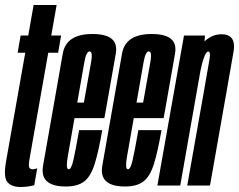

<svg xmlns="http://www.w3.org/2000/svg" viewBox="-23 -742 956 768"><path d="M59 6Q22.5 6 6.2 -14.2Q-10 -34.5 1.5 -98L78 -531H47.5L59.5 -600H90L111.5 -722H203.5L182 -600H221.5L209.5 -531H170L97 -117Q90.5 -82.5 93.5 -73.8Q96.5 -65 106.5 -65Q118 -65 126 -69.5L114 -1Q86.5 6 59 6Z M240 4Q178 4 157.5 -25Q143 -46 149.5 -81Q164.5 -166 188 -299.5Q214.5 -450.5 228.2 -528.2Q242 -606 347 -606Q414.5 -606 434 -575Q445 -557.5 440.5 -529.5Q427 -453 400.5 -302.5Q397.5 -285 394.5 -269.5H275Q255.5 -159 248 -115.5Q240 -69.5 249.5 -65.5Q250.5 -65 252 -65Q262 -65 270.2 -100.2Q278.5 -135.5 293.5 -221.5H386Q371 -134.5 355.5 -85.5Q340 -36.5 313.8 -16.2Q287.5 4 240 4ZM286 -331.5H312.5Q334.5 -453.5 341.5 -494Q348 -531 338.5 -535.5Q337 -536.5 335.5 -536.5Q322 -536.5 314.5 -494Q308 -456 286 -331.5Z M477 4Q415 4 394.5 -25Q380 -46 386.5 -81Q401.5 -166 425 -299.5Q451.5 -450.5 465.2 -528.2Q479 -606 584 -606Q651.5 -606 671 -575Q682 -557.5 677.5 -529.5Q664 -453 637.5 -302.5Q634.5 -285 631.5 -269.5H512Q492.5 -159 485 -115.5Q477 -69.5 486.5 -65.5Q487.5 -65 489 -65Q499 -65 507.2 -100.2Q515.5 -135.5 530.5 -221.5H623Q608 -134.5 592.5 -85.5Q577 -36.5 550.8 -16.2Q524.5 4 477 4ZM523 -331.5H549.5Q571.5 -453.5 578.5 -494Q585 -531 575.5 -535.5Q574 -536.5 572.5 -536.5Q559 -536.5 551.5 -494Q545 -456 523 -331.5Z M606.5 0 713 -600H797L795 -576.5Q826 -605 863 -605Q889 -605 901.5 -592Q918 -574.5 911 -534.5Q899 -464 882 -368.5L817 0H726L791.5 -370Q809 -468.5 814.5 -502Q820 -531.5 812.5 -535Q811.5 -536 810 -536Q801.5 -536 792 -509.5Q784.5 -487.5 778.5 -457.5L698 0Z"/></svg>

Font: Anybody UltraCondensed Medium
Style: Italic
Weight: 500
Width: 1
Italic angle: -10°
Designer: Tyler Finck
Foundry: Etcetera Type Company
Version: Version 1.010; ttfautohint (v1.8.3) -l 8 -r 50 -G 200 -x 14 